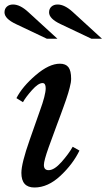

<svg xmlns="http://www.w3.org/2000/svg" viewBox="-46 -823 473 853"><path d="M131 -330Q157 -401 157 -431Q157 -454 143 -454Q124 -454 96 -422.5Q68 -391 56 -369L27 -387Q53 -438 112.5 -489Q172 -540 220 -540Q246 -540 258 -524.5Q270 -509 270 -473Q270 -465 268.5 -455.5Q267 -446 263.5 -433Q260 -420 257 -409.5Q254 -399 247.5 -380Q241 -361 236.5 -349Q232 -337 222.5 -310.5Q213 -284 207 -269L170 -168Q149 -109 149 -90Q149 -67 170 -67Q195 -67 227 -103Q259 -139 277 -171L307 -154Q278 -94 222.5 -42Q167 10 107 10Q49 10 49 -55Q49 -97 86 -202ZM223 -716Q172 -740 172 -768Q172 -784 182.5 -793.5Q193 -803 210 -803Q241 -803 277 -770L407 -651H360ZM25 -716Q-26 -740 -26 -768Q-26 -784 -15.5 -793.5Q-5 -803 12 -803Q43 -803 79 -770L209 -651H162Z"/></svg>

Font: Libre Baskerville
Style: Italic
Weight: 400
Italic angle: -15°
Designer: Pablo Impallari, Rodrigo Fuenzalida
Foundry: Pablo Impallari, Rodrigo Fuenzalida
Version: Version 1.051;Glyphs 3.2.3 (3260)